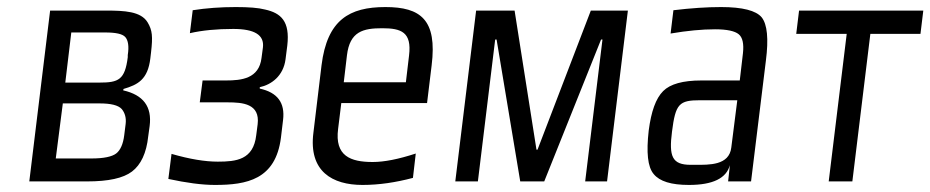

<svg xmlns="http://www.w3.org/2000/svg" viewBox="-20 -514 2636 544"><path d="M406 -349 408 -366C413 -410 412 -428 398 -451C379 -482 332 -484 281 -484H122L63 0H227C287 0 329 -9 354 -28C379 -47 395 -80 400 -128L404 -157C411 -212 386 -245 329 -258L330 -262C371 -274 399 -289 406 -349ZM262 -280H165L182 -422H278C308 -422 327 -418 335 -409C343 -400 346 -383 342 -358V-352C334 -288 316 -280 262 -280ZM332 -131C329 -106 321 -88 309 -79C297 -70 274 -65 239 -65H138L158 -221H262C294 -221 315 -216 325 -205C334 -194 338 -180 336 -163Z M789 -346 794 -385C802 -454 776 -477 731 -487C712 -492 684 -494 648 -494C605 -494 564 -491 526 -485L518 -420C553 -428 594 -432 641 -432C701 -432 729 -415 725 -380L721 -350C714 -291 664 -286 620 -286H554L546 -224H625C668 -224 717 -220 710 -162L706 -131C698 -61 649 -56 597 -56C561 -56 518 -63 466 -78L457 -7C508 4 552 10 589 10C679 10 761 -5 776 -124L782 -174C788 -223 766 -252 716 -263V-267C749 -274 783 -299 789 -346Z M1072 -494C970 -494 907 -458 891 -329L868 -138C854 -28 922 10 1007 10C1054 10 1101 3 1150 -10L1158 -79C1109 -63 1069 -55 1036 -55C973 -55 928 -72 938 -149L947 -222H1190L1203 -329C1219 -458 1172 -494 1072 -494ZM1063 -434C1117 -434 1147 -423 1139 -357L1130 -281H954L963 -357C971 -425 1009 -434 1063 -434Z M1700 0 1759 -484H1654L1503 -90H1500L1438 -484H1329L1270 0H1334L1383 -402H1387L1454 0H1522L1683 -402H1687L1638 0Z M2108 0 2150 -342C2158 -404 2154 -445 2138 -465C2122 -484 2084 -494 2023 -494C1983 -494 1938 -491 1888 -485L1880 -419C1927 -427 1969 -431 2006 -431C2040 -431 2062 -426 2073 -417C2084 -408 2088 -390 2085 -363L2076 -286H1967C1915 -286 1879 -276 1859 -256C1838 -235 1825 -198 1818 -144C1811 -82 1815 -41 1832 -21C1849 0 1882 10 1932 10C2000 10 2038 -9 2048 -46L2043 0ZM1884 -141C1894 -220 1904 -230 1964 -230H2069L2052 -96C2046 -45 1989 -47 1950 -47H1937C1884 -47 1875 -71 1884 -141Z M2588 -418 2596 -484H2244L2236 -418H2379L2328 0H2395L2446 -418Z"/></svg>

Font: Gamestation Condensed
Style: Italic
Weight: 400
Width: 3
Designer: Jonas Hecksher
Foundry: Jonas Hecksher, Playtypeª, e-types AS
Version: Version 1.003